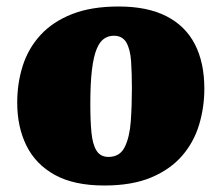

<svg xmlns="http://www.w3.org/2000/svg" viewBox="-20 -554 682 591"><path d="M301 17Q208 17 149 -15.5Q90 -48 61.5 -105.5Q33 -163 33 -238Q33 -298 50 -351.5Q67 -405 104.5 -446Q142 -487 201.5 -510.5Q261 -534 345 -534Q434 -534 492.5 -504Q551 -474 580 -417.5Q609 -361 609 -281Q609 -224 593 -170.5Q577 -117 541 -75Q505 -33 446 -8Q387 17 301 17ZM314 -71Q349 -71 364 -101.5Q379 -132 382.5 -180Q386 -228 386 -282Q386 -329 383.5 -365.5Q381 -402 369 -423Q357 -444 330 -444Q314 -444 300.5 -435Q287 -426 277.5 -403Q268 -380 263 -339Q258 -298 258 -233Q258 -182 261.5 -146Q265 -110 277 -90.5Q289 -71 314 -71Z"/></svg>

Font: Literata 18pt Black
Style: Italic
Weight: 900
Italic angle: -2°
Designer: Latin by Veronika Burian and Jose Scaglione. Greek by Irene Vlachou. Cyrillic by Vera Evstafieva
Foundry: TypeTogether
Version: Version 3.103;gftools[0.9.29]